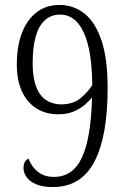

<svg xmlns="http://www.w3.org/2000/svg" viewBox="-20 -744 512 776"><path d="M193 12Q152 12 125.5 0.5Q99 -11 87 -28.5Q75 -46 75 -65Q75 -80 80.5 -89.5Q86 -99 95 -103Q103 -83 116 -66.5Q129 -50 149 -39.5Q169 -29 198 -29Q275 -29 311.5 -108Q348 -187 352 -351Q342 -337 323.5 -321Q305 -305 278 -293.5Q251 -282 216 -282Q166 -282 128 -305.5Q90 -329 69 -374Q48 -419 48 -484Q48 -557 68.5 -610.5Q89 -664 127.5 -694Q166 -724 221 -724Q277 -724 321 -689.5Q365 -655 390 -581Q415 -507 415 -388Q415 -292 402 -218Q389 -144 362.5 -92.5Q336 -41 294 -14.5Q252 12 193 12ZM228 -322Q277 -323 306 -347.5Q335 -372 353 -400Q352 -498 336 -561Q320 -624 291.5 -654.5Q263 -685 223 -685Q185 -685 160 -661Q135 -637 123.5 -593.5Q112 -550 112 -489Q112 -406 141 -364.5Q170 -323 228 -322Z"/></svg>

Font: Noto Serif Khmer Condensed Light
Style: Regular
Weight: 300
Width: 3
Designer: Danh Hong and the Monotype Design Team
Foundry: Monotype Imaging Inc.
Version: Version 2.004